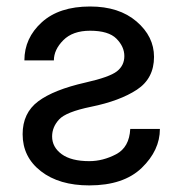

<svg xmlns="http://www.w3.org/2000/svg" viewBox="-20 -558 556 588"><path d="M139.6 -140.1Q139.6 -107.4 168.9 -85.9Q198.2 -64.5 253.4 -64.5Q295.4 -64.5 335.7 -85.7Q376 -106.9 378.9 -163.1H469.7Q469.7 -97.7 414.1 -43.9Q358.4 9.8 253.4 9.8Q161.1 9.8 105.2 -33.7Q49.3 -77.1 49.3 -147Q49.3 -211.9 96.9 -247.6Q144.5 -283.2 241.7 -305.2Q315.4 -321.8 338.1 -339.6Q360.8 -357.4 360.8 -386.2Q360.8 -415 336.7 -439.5Q312.5 -463.9 255.9 -463.9Q202.6 -463.9 173.8 -434.8Q145 -405.8 145 -373H54.7Q54.7 -441.4 107.9 -489.7Q161.1 -538.1 255.9 -538.1Q344.7 -538.1 398.2 -492.2Q451.7 -446.3 451.7 -383.8Q451.7 -317.9 399.4 -283.4Q347.2 -249 258.8 -231Q182.1 -215.3 160.9 -192.1Q139.6 -168.9 139.6 -140.1Z"/></svg>

Font: Roboto21382017
Style: Regular
Weight: 400
Designer: Christian Robertson
Foundry: Google
Version: Version 2.138; 2017